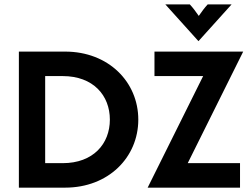

<svg xmlns="http://www.w3.org/2000/svg" viewBox="-20 -862 1144 882"><path d="M891.7 -672.9 1043.8 -841.7H934C918.8 -825 906.9 -809 893.1 -788.9C879.2 -809 867.4 -825 852.1 -841.7H739.6ZM66.7 0H279.2C478.5 0 615.3 -139.6 615.3 -312.5C615.3 -485.4 478.5 -625 279.2 -625H66.7ZM658.3 0H1082.6V-112.5H842.4L1097.2 -625H689.6V-512.5H913.2ZM187.5 -112.5V-512.5H268.1C408.3 -512.5 484.7 -423.6 484.7 -312.5C484.7 -201.4 408.3 -112.5 268.1 -112.5Z"/></svg>

Font: Afacad
Style: Bold
Weight: 700
Designer: Kristian Moeller
Foundry: Dicotype
Version: Version 1.000